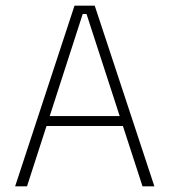

<svg xmlns="http://www.w3.org/2000/svg" viewBox="-20 -659 600 679"><path d="M75.5 0H33.5L243.5 -639H315L526 0H484L286 -609.5H272.5ZM426 -213.5H133V-248.5H426Z"/></svg>

Font: Anek Malayalam ExtraLight
Style: Regular
Weight: 250
Version: Version 1.003